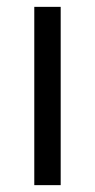

<svg xmlns="http://www.w3.org/2000/svg" viewBox="-20 -540 278 560"><path d="M80 0V-520H157V0Z"/></svg>

Font: Iosevka QP
Style: Regular
Weight: 400
Designer: Belleve Invis
Foundry: Belleve Invis
Version: Version 20.0.0; ttfautohint (v1.8.4)